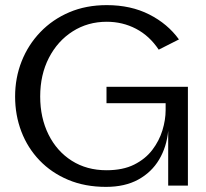

<svg xmlns="http://www.w3.org/2000/svg" viewBox="-20 -725 805 750"><path d="M394 5Q312 5 246.5 -22.5Q181 -50 134.5 -98.5Q88 -147 63.5 -211Q39 -275 39 -348Q39 -421 64.5 -485.5Q90 -550 137.5 -599.5Q185 -649 250.5 -677Q316 -705 397 -705Q491 -705 563 -668.5Q635 -632 679 -571L600 -531Q564 -585 511.5 -612.5Q459 -640 397 -640Q323 -640 264 -602.5Q205 -565 171 -499Q137 -433 137 -348Q137 -265 169.5 -199.5Q202 -134 260.5 -97Q319 -60 396 -60Q460 -60 504 -82Q548 -104 575 -139.5Q602 -175 614.5 -216Q627 -257 627 -295V-322H396V-386H714V0H637V-214Q631 -151 601.5 -101.5Q572 -52 520 -23.5Q468 5 394 5Z"/></svg>

Font: Panamera Medium
Style: Regular
Weight: 500
Designer: Bastien Sozeau
Foundry: NBR — Bastien Sozeau
Version: Version 3.002; ttfautohint (v1.8.4.7-5d5b);gftools[0.9.33]